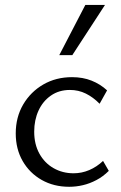

<svg xmlns="http://www.w3.org/2000/svg" viewBox="-20 -726 477 755"><path d="M252.1 8.5Q191.4 8.5 144 -18.4Q96.5 -45.3 69.2 -92.6Q41.9 -140 41.9 -201.2Q41.9 -265 71.1 -315Q100.4 -364.9 150.3 -393.8Q200.2 -422.6 263.2 -422.6Q305.8 -422.6 340.1 -408.9Q374.5 -395.2 401.1 -370.6L371.7 -318Q346.6 -343.6 317.6 -358Q288.6 -372.3 255 -372.3Q211.9 -372.3 180.1 -350.1Q148.3 -328 131.4 -290.9Q114.5 -253.8 114.5 -208.3Q114.5 -158.8 134.9 -121.9Q155.3 -84.9 190.6 -64.8Q225.9 -44.6 269.5 -44.6Q301.4 -44.6 331 -57.2Q360.6 -69.8 385.2 -93.2L407.8 -54.1Q385.4 -31.7 359 -17.9Q332.7 -4 305.9 2.2Q279 8.5 252.1 8.5ZM213 -509.1 315.5 -706.5H392.8L264.3 -509.1Z"/></svg>

Font: Ysabeau
Style: Bold
Weight: 700
Designer: Christian Thalmann (Catharsis Fonts)
Version: Version 2.000;gftools[0.9.27.dev2+g8671c4b]